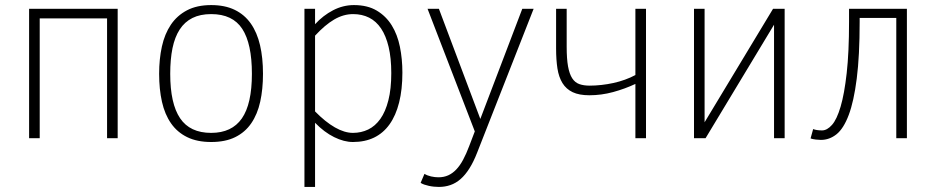

<svg xmlns="http://www.w3.org/2000/svg" viewBox="-20 -547 3705 760"><path d="M403.8 0V-474.1H137.2V0H95.2V-512.2H445.8V0Z M1021 -254.9Q1021 -193.8 1010 -144.3Q999 -94.7 974.6 -59.1Q950.2 -23.4 911.1 -4.2Q872.1 15.1 815.9 15.1Q760.3 15.1 720.9 -4.2Q681.6 -23.4 657 -58.8Q632.3 -94.2 621.1 -144Q609.9 -193.8 609.9 -254.9Q609.9 -313 620.8 -362.8Q631.8 -412.6 656.2 -449Q680.7 -485.4 720 -506.1Q759.3 -526.9 815.9 -526.9Q870.1 -526.9 908.9 -508.1Q947.8 -489.3 972.7 -453.9Q997.6 -418.5 1009.3 -368.2Q1021 -317.9 1021 -254.9ZM977.1 -254.9Q977.1 -374 939 -432.6Q900.9 -491.2 815.9 -491.2Q772.5 -491.2 741.7 -475.8Q710.9 -460.4 691.4 -430.4Q671.9 -400.4 662.8 -356.4Q653.8 -312.5 653.8 -254.9Q653.8 -136.7 692.9 -78.9Q731.9 -21 815.9 -21Q897.5 -21 937.3 -78.1Q977.1 -135.3 977.1 -254.9Z M1572.8 -259.8Q1572.8 -192.4 1559.8 -141.1Q1546.9 -89.8 1522 -54.9Q1497.1 -20 1460.7 -2.4Q1424.3 15.1 1377 15.1Q1341.8 15.1 1302.7 -4.2Q1263.7 -23.4 1227.1 -61V192.9H1185.1V-512.2H1227.1V-451.2Q1258.8 -485.8 1298.3 -506.3Q1337.9 -526.9 1380.9 -526.9Q1434.6 -526.9 1471.2 -505.1Q1507.8 -483.4 1530.5 -446.8Q1553.2 -410.2 1563 -361.8Q1572.8 -313.5 1572.8 -259.8ZM1528.8 -257.8Q1528.8 -317.4 1518.3 -361.3Q1507.8 -405.3 1488.5 -434.1Q1469.2 -462.9 1441.2 -477.1Q1413.1 -491.2 1377.9 -491.2Q1339.4 -491.2 1302.7 -469.7Q1266.1 -448.2 1227.1 -405.8V-106Q1267.6 -64.5 1305.7 -42.7Q1343.8 -21 1377 -21Q1409.7 -21 1437.5 -34.4Q1465.3 -47.9 1485.6 -76.4Q1505.9 -105 1517.3 -149.9Q1528.8 -194.8 1528.8 -257.8Z M1660.2 141.1Q1670.9 147.9 1686.3 151.4Q1701.7 154.8 1715.3 154.8Q1736.8 154.8 1754.2 147Q1771.5 139.2 1786.1 123.8Q1800.8 108.4 1813.2 85.2Q1825.7 62 1837.4 30.8L1859.4 -26.9L1672.4 -512.2H1717.3L1881.3 -76.2L2047.4 -512.2H2092.3L1869.1 56.2Q1854.5 93.8 1838.1 119.6Q1821.8 145.5 1803 161.9Q1784.2 178.2 1762.9 185.5Q1741.7 192.9 1717.3 192.9Q1708 192.9 1697.8 191.9Q1687.5 190.9 1677.5 188.7Q1667.5 186.5 1659.2 183.6Q1650.9 180.7 1645 176.8Z M2181.2 -512.2H2223.1V-361.8Q2223.1 -314 2228.5 -284.2Q2233.9 -254.4 2244.9 -237.3Q2255.9 -220.2 2273.2 -214.1Q2290.5 -208 2314 -208Q2336.4 -208 2360.6 -210.7Q2384.8 -213.4 2408.2 -218.5Q2431.6 -223.6 2453.9 -231.7Q2476.1 -239.7 2495.1 -250V-512.2H2537.1V0H2495.1V-214.8Q2453.6 -195.3 2407 -182.6Q2360.4 -169.9 2313 -169.9Q2272.5 -169.9 2246.8 -182.1Q2221.2 -194.3 2206.5 -218Q2191.9 -241.7 2186.5 -276.1Q2181.2 -310.5 2181.2 -355Z M2772.9 0H2727.1V-512.2H2769V-63L3040 -512.2H3085.9V0H3043.9V-449.2Z M3382.8 -476.1V-460.9Q3382.8 -326.2 3371.3 -236.1Q3359.9 -146 3339.6 -92Q3319.3 -38.1 3291.3 -15.6Q3263.2 6.8 3229.5 6.8Q3221.2 6.8 3209 5.4Q3196.8 3.9 3188.5 1L3198.7 -36.1Q3204.6 -33.7 3213.9 -32.2Q3223.1 -30.8 3233.9 -30.8Q3253.9 -30.8 3273.2 -52.5Q3292.5 -74.2 3307.4 -124.8Q3322.3 -175.3 3331.5 -257.6Q3340.8 -339.8 3340.8 -460.9V-512.2H3569.8V0H3527.8V-476.1Z"/></svg>

Font: Clear Sans Thin
Style: Regular
Weight: 250
Foundry: Intel Corporation
Version: Version 1.00